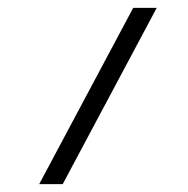

<svg xmlns="http://www.w3.org/2000/svg" viewBox="-20 -470 480 490"><path d="M320 -450H380L140 0H80Z"/></svg>

Font: SOV_Station
Style: Book
Weight: 400
Version: Version 1.00